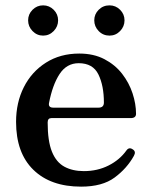

<svg xmlns="http://www.w3.org/2000/svg" viewBox="-20 -685 568 717"><path d="M283 12Q169 12 104.5 -51Q40 -114 40 -230Q40 -302 69 -359.5Q98 -417 151.5 -451Q205 -485 276 -485Q330 -485 370 -464Q410 -443 436 -409.5Q462 -376 475 -336.5Q488 -297 488 -260Q488 -244 468 -244H172Q158 -244 158 -228Q158 -158 174 -118.5Q190 -79 220.5 -62.5Q251 -46 293 -46Q344 -46 385.5 -67Q427 -88 452 -123Q462 -137 476 -127Q489 -119 480 -103Q454 -56 408 -22Q362 12 283 12ZM179 -283H348Q368 -283 368 -302Q368 -365 347.5 -407Q327 -449 274 -449Q229 -449 202.5 -408.5Q176 -368 163 -300Q160 -283 179 -283ZM389 -552Q365 -552 348.5 -569Q332 -586 332 -609Q332 -632 348.5 -648.5Q365 -665 389 -665Q412 -665 428.5 -648.5Q445 -632 445 -609Q445 -586 428.5 -569Q412 -552 389 -552ZM141 -552Q118 -552 101.5 -569Q85 -586 85 -609Q85 -632 101.5 -648.5Q118 -665 141 -665Q164 -665 180.5 -648.5Q197 -632 197 -609Q197 -586 180.5 -569Q164 -552 141 -552Z"/></svg>

Font: Zen Old Mincho Black
Style: Regular
Weight: 900
Designer: Yoshimichi Ohira
Foundry: Positype
Version: Version 1.001